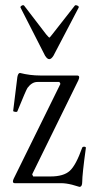

<svg xmlns="http://www.w3.org/2000/svg" viewBox="-20 -706 363 740"><path d="M153.8 -491.2 59.1 -676.8Q57.6 -680.7 63.7 -684.3Q69.8 -688 73.2 -684.1L158.2 -573.2Q168.9 -561 169.9 -561Q171.9 -561 181.2 -573.2L268.1 -684.1Q270.5 -687.5 277.8 -684.6Q285.2 -681.6 283.2 -676.8L186 -491.2Q177.7 -478 169.9 -478Q162.1 -478 153.8 -491.2ZM286.1 14.2Q285.6 14.2 257.8 5.9Q233.9 0 215.8 0H37.1Q29.8 0 29.8 -6.8Q29.8 -11.2 33.2 -18.1L212.9 -382.8L209 -390.1H124Q103 -390.1 85.9 -367.2Q80.1 -358.4 46.9 -276.9Q45.9 -273.9 38.3 -274.9Q30.8 -275.9 30.8 -278.8L46.9 -409.2Q49.8 -424.8 57.1 -424.8Q95.7 -415 134.8 -415H276.9Q285.2 -415 285.2 -408.2Q285.2 -404.3 282.2 -397L104 -34.2L107.9 -25.9H174.8Q225.1 -25.9 249 -47.6Q272.9 -69.3 296.9 -137.2Q297.9 -139.6 301.5 -140.4Q305.2 -141.1 308.3 -139.9Q311.5 -138.7 311 -136.2Q296.9 -34.2 296.9 -4.9Q296.9 14.2 286.1 14.2Z"/></svg>

Font: Junicode SmCond Light
Style: Regular
Weight: 300
Width: 4
Designer: Peter S. Baker
Version: Version 2.206